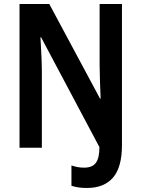

<svg xmlns="http://www.w3.org/2000/svg" viewBox="-20 -734 703 954"><path d="M412 200Q367 200 335 189V88Q349 93 364.5 96Q380 99 398 99Q439 99 456.5 75Q474 51 474 -3L184 -549H181Q184 -499 186 -452.5Q188 -406 188 -377V0H77V-714H225L477 -244H480Q478 -293 476.5 -337Q475 -381 475 -409V-714H586V-13Q586 97 541.5 148.5Q497 200 412 200Z"/></svg>

Font: Noto Sans Kannada Condensed SemiBold
Style: Regular
Weight: 600
Width: 3
Designer: Jelle Bosma - Monotype Design Team
Foundry: Monotype Imaging Inc.
Version: Version 2.005; ttfautohint (v1.8.4.7-5d5b)